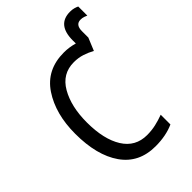

<svg xmlns="http://www.w3.org/2000/svg" viewBox="-253 -963 1075 1075"><g transform="rotate(-45 284.0 -426.0)"><path d="M412 -737V-713Q371 -725 329 -725Q192 -725 122 -620Q52 -515 52 -358Q52 -187 121 -88.5Q190 10 321 10Q404 10 466 -18V-95Q434 -83 401 -75.5Q368 -68 332 -68Q240 -68 191.5 -145.5Q143 -223 143 -357Q143 -482 190.5 -564.5Q238 -647 330 -647Q366 -647 396.5 -637Q427 -627 454 -612L485 -687V-737Q485 -789 525 -789Q539 -789 550.5 -785Q562 -781 568 -778V-850Q560 -854 546.5 -858Q533 -862 515 -862Q412 -862 412 -737Z"/></g></svg>

Font: Noto Sans Display SemiCondensed
Style: Regular
Weight: 400
Width: 4
Designer: Monotype Design team
Foundry: Monotype Imaging Inc.
Version: 1.000